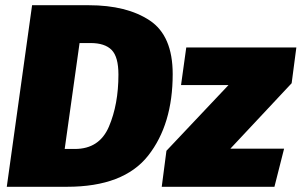

<svg xmlns="http://www.w3.org/2000/svg" viewBox="-20 -716 1156 736"><path d="M642 -432Q642 -239 548 -119.5Q454 0 237 0H6L103 -696H320Q466 -696 554 -637.5Q642 -579 642 -432ZM285 -551 228 -145H267Q361 -145 397.5 -230.5Q434 -316 434 -430Q434 -498 408 -524.5Q382 -551 327 -551ZM1098 -397 863 -146H1069L1032 0H600L618 -138L856 -390H674L694 -534H1116Z"/></svg>

Font: FiraGO Heavy
Style: Italic
Weight: 900
Italic angle: -8°
Designer: bBox Type GmbH
Foundry: bBox Type GmbH
Version: Version 1.001